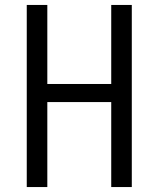

<svg xmlns="http://www.w3.org/2000/svg" viewBox="-20 -755 640 775"><path d="M88 0V-735H171V-416H429V-735H512V0H429V-343H171V0Z"/></svg>

Font: Zed Mono Extended
Style: Regular
Weight: 400
Width: 7
Monospace: yes
Designer: Belleve Invis
Foundry: Belleve Invis
Version: Version 1.0.0; ttfautohint (v1.8.4)